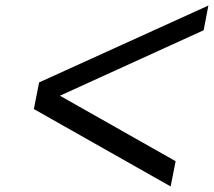

<svg xmlns="http://www.w3.org/2000/svg" viewBox="-20 -698 773 692"><path d="M714 -589 196 -353 613 -117 595 -26 102 -305 121 -401 731 -678Z"/></svg>

Font: Decalotype Medium Italic
Style: Regular
Weight: 500
Italic angle: -12°
Designer: Alfredo Marco Pradil
Foundry: Alfredo Marco Pradil
Version: Version 1.0